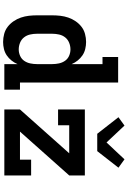

<svg xmlns="http://www.w3.org/2000/svg" viewBox="188 -1004 824 1240"><g transform="rotate(90 600.0 -384.0)"><path d="M251 8Q225 8 199 1Q173 -6 152.5 -22Q132 -38 117 -60Q102 -82 93.5 -107Q85 -132 82 -158Q79 -184 79 -210V-310Q79 -336 82 -362Q85 -388 93.5 -413Q102 -438 117 -460Q132 -482 152.5 -498Q173 -514 199 -521Q225 -528 251 -528Q274 -528 296.5 -522.5Q319 -517 337.5 -504.5Q356 -492 370.5 -474Q385 -456 394 -435V-634H348V-735H513V-101H559V0H394V-85Q385 -64 370.5 -46Q356 -28 337.5 -15.5Q319 -3 296.5 2.5Q274 8 251 8ZM299 -93Q321 -93 341 -102Q361 -111 373 -128.5Q385 -146 389.5 -167.5Q394 -189 394 -210V-310Q394 -331 389.5 -352.5Q385 -374 373 -391.5Q361 -409 341 -418Q321 -427 299 -427Q277 -427 256 -418.5Q235 -410 221.5 -393Q208 -376 203 -354Q198 -332 198 -310V-210Q198 -188 203 -166Q208 -144 221.5 -127Q235 -110 256 -101.5Q277 -93 299 -93ZM687 0V-101L970 -419H789V-347H687V-520H1113V-419L830 -101H1011V-173H1113V0ZM844 -600 737 -737 791 -776 900 -660 1009 -776 1063 -737 956 -600Z"/></g></svg>

Font: Iosevka Plex Etoile
Style: Bold
Weight: 700
Designer: Belleve Invis
Foundry: Belleve Invis
Version: Version 25.1.1; ttfautohint (v1.8.4)